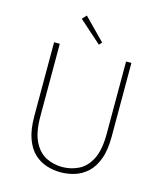

<svg xmlns="http://www.w3.org/2000/svg" viewBox="-125 -937 880 1041"><g transform="rotate(15 315.0 -417.0)"><path d="M314 12Q274 12 235.5 0Q197 -12 166 -40.5Q135 -69 116.5 -119.5Q98 -170 98 -246V-660H130V-254Q130 -163 156 -111.5Q182 -60 224 -39Q266 -18 314 -18Q363 -18 406 -39Q449 -60 475.5 -111.5Q502 -163 502 -254V-660H532V-246Q532 -170 513 -119.5Q494 -69 462.5 -40.5Q431 -12 392.5 0Q354 12 314 12ZM336 -710 210 -822 232 -846 350 -726Z"/></g></svg>

Font: Assistant ExtraLight ExtraLight
Style: Regular
Weight: 250
Version: Version 3.000